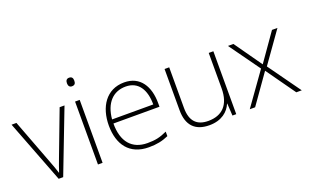

<svg xmlns="http://www.w3.org/2000/svg" viewBox="-82 -1117 2444 1520"><g transform="rotate(-20 1139.5 -357.0)"><path d="M204 0H242L446 -530H405L263 -155C246 -112 235 -78 224 -45H222C212 -78 200 -111 183 -155L41 -530H0Z M554 -724C533 -724 524 -709 524 -688C524 -667 533 -652 554 -652C579 -652 586 -667 586 -688C586 -709 579 -724 554 -724ZM574 -530H535V0H574Z M951 -540C799 -540 721 -415 721 -260C721 -100 799 10 962 10C1028 10 1076 0 1128 -23V-61C1067 -33 1028 -25 963 -25C832 -25 760 -110 761 -263H1149V-294C1149 -434 1086 -540 951 -540ZM951 -505C1058 -505 1109 -421 1109 -297H762C774 -432 845 -505 951 -505Z M1700 -530H1661V-232C1661 -92 1591 -25 1475 -25C1380 -25 1328 -76 1328 -187V-530H1289V-183C1289 -55 1352 10 1472 10C1576 10 1635 -43 1660 -103H1662L1668 0H1700Z M2008 -272 1814 0H1859L2032 -245L2206 0H2252L2057 -272L2240 -530H2194L2032 -299L1869 -530H1823Z"/></g></svg>

Font: Noto Sans Gurmukhi UI ExtraLight
Style: Regular
Weight: 200
Designer: Jelle Bosma - Monotype Design Team
Foundry: Monotype Imaging Inc.
Version: Version 2.004